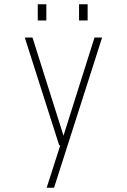

<svg xmlns="http://www.w3.org/2000/svg" viewBox="-20 -675 590 895"><path d="M197.5 200 261 2.5H256L95.5 -500H131.5L276 -42.5L420.5 -500H456L232 200ZM156 -655H196V-579.5H156ZM348.5 -655H388.5V-579.5H348.5Z"/></svg>

Font: Trispace SemiCondensed Thin
Style: Regular
Weight: 100
Width: 4
Designer: Tyler Finck
Foundry: Etcetera Type Company
Version: Version 1.210; ttfautohint (v1.8.3)